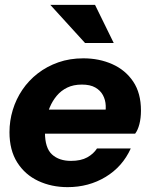

<svg xmlns="http://www.w3.org/2000/svg" viewBox="-20 -760 615 790"><path d="M258 10Q192 10 137.5 -15.5Q83 -41 51 -91.5Q19 -142 19 -216Q19 -263 32.5 -307.5Q46 -352 72 -390.5Q98 -429 135.5 -458Q173 -487 220 -503.5Q267 -520 323 -520Q388 -520 442 -496Q496 -472 528 -424.5Q560 -377 560 -305Q560 -274 553.5 -249Q547 -224 536 -210H103L124 -309H439L410 -279Q416 -302 415 -325.5Q414 -349 403.5 -368.5Q393 -388 372 -400Q351 -412 317 -412Q282 -412 256.5 -399.5Q231 -387 213.5 -366Q196 -345 185 -319Q174 -293 169.5 -266Q165 -239 165 -215Q165 -151 194 -124.5Q223 -98 272 -98Q313 -98 339 -112.5Q365 -127 379 -149H518Q484 -74 414.5 -32Q345 10 258 10ZM330 -583 187 -740H371L448 -583Z"/></svg>

Font: Instrument Sans
Style: Bold Italic
Weight: 700
Italic angle: -13°
Designer: Rodrigo Fuenzalida
Foundry: fragTYPE
Version: Version 1.000;gftools[0.9.28]